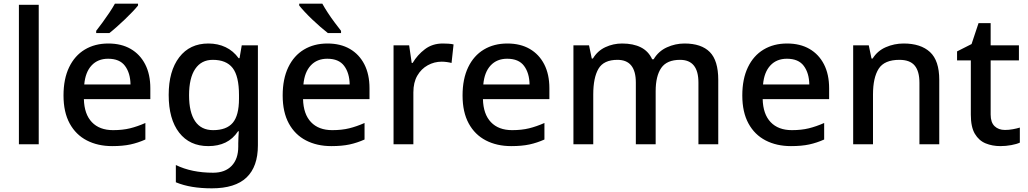

<svg xmlns="http://www.w3.org/2000/svg" viewBox="-20 -786 5601 1046"><path d="M191 0H83V-760H191Z M570 -549Q641 -549 692 -519.5Q743 -490 771 -435.5Q799 -381 799 -305V-246H437Q439 -164 480.5 -120.5Q522 -77 596 -77Q648 -77 688.5 -87Q729 -97 772 -116V-26Q732 -8 690.5 1Q649 10 591 10Q513 10 453 -21Q393 -52 359.5 -113.5Q326 -175 326 -266Q326 -356 356.5 -419.5Q387 -483 442 -516Q497 -549 570 -549ZM569 -466Q513 -466 479 -429.5Q445 -393 439 -326H691Q690 -388 661 -427Q632 -466 569 -466ZM732 -756Q721 -742 702 -722Q683 -702 660.5 -680.5Q638 -659 616 -639.5Q594 -620 576 -606H504V-618Q519 -637 538 -663Q557 -689 575.5 -716.5Q594 -744 606 -766H732Z M1115 -549Q1167 -549 1209 -529Q1251 -509 1280 -469H1285L1297 -539H1385V6Q1385 122 1323 181Q1261 240 1134 240Q1076 240 1027.5 232Q979 224 938 207V113Q1024 155 1141 155Q1206 155 1242 117.5Q1278 80 1278 13V-5Q1278 -18 1279 -39Q1280 -60 1281 -71H1277Q1249 -29 1208.5 -9.5Q1168 10 1115 10Q1013 10 956 -63.5Q899 -137 899 -269Q899 -399 956.5 -474Q1014 -549 1115 -549ZM1139 -460Q1077 -460 1043.5 -410.5Q1010 -361 1010 -267Q1010 -174 1043 -125.5Q1076 -77 1141 -77Q1214 -77 1248 -117Q1282 -157 1282 -248V-268Q1282 -371 1247.5 -415.5Q1213 -460 1139 -460Z M1764 -549Q1835 -549 1886 -519.5Q1937 -490 1965 -435.5Q1993 -381 1993 -305V-246H1631Q1633 -164 1674.5 -120.5Q1716 -77 1790 -77Q1842 -77 1882.5 -87Q1923 -97 1966 -116V-26Q1926 -8 1884.5 1Q1843 10 1785 10Q1707 10 1647 -21Q1587 -52 1553.5 -113.5Q1520 -175 1520 -266Q1520 -356 1550.5 -419.5Q1581 -483 1636 -516Q1691 -549 1764 -549ZM1763 -466Q1707 -466 1673 -429.5Q1639 -393 1633 -326H1885Q1884 -388 1855 -427Q1826 -466 1763 -466ZM1736 -766Q1748 -744 1766 -716.5Q1784 -689 1803.5 -663Q1823 -637 1838 -618V-606H1766Q1748 -620 1725.5 -639.5Q1703 -659 1680.5 -680.5Q1658 -702 1639.5 -722Q1621 -742 1610 -756V-766Z M2392 -549Q2406 -549 2422.5 -548Q2439 -547 2451 -544L2440 -443Q2429 -446 2414 -448Q2399 -450 2386 -450Q2346 -450 2310.5 -430.5Q2275 -411 2253.5 -374Q2232 -337 2232 -283V0H2124V-539H2209L2223 -443H2228Q2254 -487 2295 -518Q2336 -549 2392 -549Z M2744 -549Q2815 -549 2866 -519.5Q2917 -490 2945 -435.5Q2973 -381 2973 -305V-246H2611Q2613 -164 2654.5 -120.5Q2696 -77 2770 -77Q2822 -77 2862.5 -87Q2903 -97 2946 -116V-26Q2906 -8 2864.5 1Q2823 10 2765 10Q2687 10 2627 -21Q2567 -52 2533.5 -113.5Q2500 -175 2500 -266Q2500 -356 2530.5 -419.5Q2561 -483 2616 -516Q2671 -549 2744 -549ZM2743 -466Q2687 -466 2653 -429.5Q2619 -393 2613 -326H2865Q2864 -388 2835 -427Q2806 -466 2743 -466Z M3709 -549Q3801 -549 3847 -502.5Q3893 -456 3893 -351V0H3785V-336Q3785 -460 3685 -460Q3613 -460 3582.5 -416Q3552 -372 3552 -289V0H3444V-336Q3444 -460 3344 -460Q3269 -460 3240.5 -411.5Q3212 -363 3212 -271V0H3104V-539H3189L3204 -467H3210Q3235 -509 3278 -529Q3321 -549 3369 -549Q3430 -549 3471.5 -528Q3513 -507 3533 -463H3541Q3567 -507 3613 -528Q3659 -549 3709 -549Z M4268 -549Q4339 -549 4390 -519.5Q4441 -490 4469 -435.5Q4497 -381 4497 -305V-246H4135Q4137 -164 4178.5 -120.5Q4220 -77 4294 -77Q4346 -77 4386.5 -87Q4427 -97 4470 -116V-26Q4430 -8 4388.5 1Q4347 10 4289 10Q4211 10 4151 -21Q4091 -52 4057.5 -113.5Q4024 -175 4024 -266Q4024 -356 4054.5 -419.5Q4085 -483 4140 -516Q4195 -549 4268 -549ZM4267 -466Q4211 -466 4177 -429.5Q4143 -393 4137 -326H4389Q4388 -388 4359 -427Q4330 -466 4267 -466Z M4903 -549Q4996 -549 5046.5 -502.5Q5097 -456 5097 -351V0H4989V-335Q4989 -398 4963 -429Q4937 -460 4880 -460Q4798 -460 4767 -411.5Q4736 -363 4736 -271V0H4628V-539H4713L4728 -467H4734Q4760 -509 4806 -529Q4852 -549 4903 -549Z M5455 -78Q5476 -78 5498 -82Q5520 -86 5536 -91V-9Q5519 -1 5489.5 4.5Q5460 10 5430 10Q5386 10 5349.5 -5Q5313 -20 5291 -57Q5269 -94 5269 -161V-457H5194V-506L5273 -546L5311 -660H5377V-539H5531V-457H5377V-162Q5377 -119 5398.5 -98.5Q5420 -78 5455 -78Z"/></svg>

Font: Noto Sans Kawi Medium
Style: Regular
Weight: 500
Designer: Fadhl Haqq
Version: Version 1.000